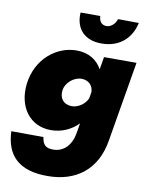

<svg xmlns="http://www.w3.org/2000/svg" viewBox="-99 -751 819 1065"><g transform="rotate(10 310.5 -218.5)"><path d="M267 -681C261 -593 312 -531 412 -532C512 -532 577 -593 595 -680L478 -681C470 -651 442 -630 418 -632C394 -634 379 -650 378 -681ZM3 34C8 166 78 245 244 244C403 244 518 159 545 -10L621 -460H438L426 -389C399 -439 350 -470 283 -470C166 -470 59 -379 42 -241C26 -107 100 -10 217 -10C277 -10 331 -34 371 -75L360 -11C349 48 309 95 248 94C207 94 190 78 184 35ZM243 -239C250 -285 296 -322 341 -320C376 -318 401 -295 403 -258L397 -221C381 -184 341 -159 305 -161C261 -163 237 -195 243 -239Z"/></g></svg>

Font: Jost* Black
Style: Italic
Weight: 900
Italic angle: -10°
Version: Version 3.7